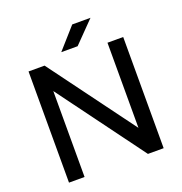

<svg xmlns="http://www.w3.org/2000/svg" viewBox="-152 -1005 1077 1136"><g transform="rotate(-20 387.0 -436.5)"><path d="M89 0V-700H190L586 -164V-700H685V0H586L187 -541V0ZM310 -741 427 -873H542L413 -741Z"/></g></svg>

Font: Figtree Light Medium
Style: Regular
Weight: 500
Version: Version 2.001;gftools[0.9.30]